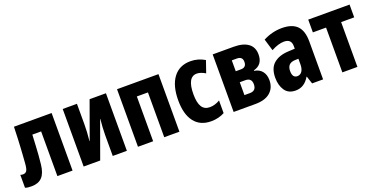

<svg xmlns="http://www.w3.org/2000/svg" viewBox="-23 -1138 3369 1724"><g transform="rotate(-20 1661.5 -275.5)"><path d="M70 7Q53 7 37.5 5.5Q22 4 8 -1V-124Q22 -120 33 -120Q56 -120 68 -136.5Q80 -153 84 -207Q87 -245 89 -278Q91 -311 93.5 -348Q96 -385 98 -433.5Q100 -482 102 -550H462V0H317V-427H233Q230 -366 227.5 -319.5Q225 -273 222 -232.5Q219 -192 214 -148Q205 -67 169.5 -30Q134 7 70 7Z M568 0V-550H704V-356Q704 -317 702 -281.5Q700 -246 695 -196H697L825 -550H981V0H846V-199Q846 -237 848.5 -274.5Q851 -312 855 -351H853L726 0Z M1087 0V-550H1483V0H1338V-428H1232V0Z M1785 10Q1680 10 1624.5 -62Q1569 -134 1569 -267Q1569 -407 1627 -484Q1685 -561 1791 -561Q1827 -561 1861.5 -551.5Q1896 -542 1927 -523L1888 -410Q1843 -437 1807 -437Q1716 -437 1716 -272Q1716 -191 1740.5 -152Q1765 -113 1816 -113Q1840 -113 1865.5 -120.5Q1891 -128 1913 -142V-21Q1888 -7 1855 1.5Q1822 10 1785 10Z M2001 0V-550H2202Q2291 -550 2339.5 -514.5Q2388 -479 2388 -409Q2388 -311 2300 -289V-284Q2348 -277 2374.5 -244Q2401 -211 2401 -159Q2401 -86 2352 -43Q2303 0 2208 0ZM2144 -337H2194Q2246 -337 2246 -390Q2246 -441 2192 -441H2144ZM2144 -109H2196Q2257 -109 2257 -172Q2257 -232 2197 -232H2144Z M2592 10Q2523 10 2490 -38.5Q2457 -87 2457 -160Q2457 -252 2508.5 -295.5Q2560 -339 2649 -343L2711 -346V-371Q2711 -439 2641 -439Q2587 -439 2519 -402L2485 -515Q2571 -560 2665 -560Q2761 -560 2808.5 -512.5Q2856 -465 2856 -363V0H2751L2727 -73H2724Q2676 10 2592 10ZM2650 -106Q2678 -106 2694.5 -130Q2711 -154 2711 -197V-250L2677 -249Q2603 -246 2603 -171Q2603 -106 2650 -106Z M3040 0V-428H2914V-550H3309V-428H3184V0Z"/></g></svg>

Font: Noto Sans ExtraCondensed ExtraBold
Style: Regular
Weight: 800
Width: 2
Designer: Monotype Design Team
Foundry: Monotype Imaging Inc.
Version: Version 2.013; ttfautohint (v1.8.4.7-5d5b)